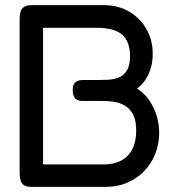

<svg xmlns="http://www.w3.org/2000/svg" viewBox="-20 -708 678 738"><path d="M98.5 10.2Q81.2 10.2 71.6 3.5Q62 -3.2 58.8 -15.4Q55.5 -27.5 55.5 -43V-637Q55.5 -652.2 59.1 -663.5Q62.8 -674.8 72.4 -681.5Q82 -688.2 99.5 -688.2H378.5Q435 -688.2 477.4 -662.9Q519.8 -637.5 543.6 -594.9Q567.5 -552.2 566.8 -501.2Q567.5 -474.8 560.6 -449.6Q553.8 -424.5 540.2 -403.4Q526.8 -382.2 506.8 -367.5Q533.5 -351 552.6 -323.9Q571.8 -296.8 581.9 -263.8Q592 -230.8 592 -195Q591 -151.5 575.8 -114.1Q560.5 -76.8 532.9 -48.9Q505.2 -21 468.2 -5.4Q431.2 10.2 388.5 10.2ZM145.5 -76H378.5Q417.8 -76 445.9 -90.9Q474 -105.8 488.8 -134.9Q503.5 -164 503.5 -206Q503.5 -241.8 493.5 -263.6Q483.5 -285.5 466.9 -297.4Q450.2 -309.2 430.6 -314Q411 -318.8 392.4 -319.4Q373.8 -320 359.2 -320H297.5Q277.8 -320 268.6 -329.9Q259.5 -339.8 259.5 -361.8Q259.5 -382.5 269.4 -391.5Q279.2 -400.5 298.8 -400.5H360.2Q375.8 -400.5 396 -401.5Q416.2 -402.5 435.5 -409.9Q454.8 -417.2 467.2 -436.4Q479.8 -455.5 479.8 -491.8Q479.8 -547.8 449.8 -574.5Q419.8 -601.2 350.5 -601.2H145.5Z"/></svg>

Font: Fredoka Light
Style: Regular
Weight: 300
Designer: Ben Nathan
Foundry: Milena B. Brandão, Ben Nathan
Version: Version 2.001